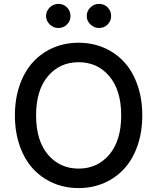

<svg xmlns="http://www.w3.org/2000/svg" viewBox="-20 -957 808 987"><path d="M384.3 9.8Q313.5 9.8 253.4 -16.1Q193.4 -42 149.7 -89.6Q106 -137.2 81.3 -207.8Q56.6 -278.3 56.6 -363.8Q56.6 -449.2 81.3 -519.8Q106 -590.3 149.7 -637.9Q193.4 -685.5 253.4 -711.4Q313.5 -737.3 384.3 -737.3Q454.6 -737.3 514.6 -711.4Q574.7 -685.5 618.4 -637.9Q662.1 -590.3 686.8 -519.8Q711.4 -449.2 711.4 -363.8Q711.4 -278.3 686.8 -207.8Q662.1 -137.2 618.4 -89.6Q574.7 -42 514.6 -16.1Q454.6 9.8 384.3 9.8ZM384.3 -637.2Q287.1 -637.2 226.3 -565.2Q165.5 -493.2 165.5 -363.8Q165.5 -234.4 226.3 -162.4Q287.1 -90.3 384.3 -90.3Q481 -90.3 542 -162.4Q603 -234.4 603 -363.8Q603 -493.2 542 -565.2Q481 -637.2 384.3 -637.2ZM279.8 -813Q254.9 -813 235.8 -831.3Q216.8 -849.6 216.8 -874.5Q216.8 -900.4 235.6 -918.7Q254.4 -937 279.8 -937Q306.6 -937 324.5 -918.9Q342.3 -900.9 342.3 -874.5Q342.3 -849.1 324.2 -831.1Q306.2 -813 279.8 -813ZM488.8 -813Q463.9 -813 444.8 -831.3Q425.8 -849.6 425.8 -874.5Q425.8 -900.4 444.6 -918.7Q463.4 -937 488.8 -937Q515.6 -937 533.4 -918.9Q551.3 -900.9 551.3 -874.5Q551.3 -849.1 533.2 -831.1Q515.1 -813 488.8 -813Z"/></svg>

Font: Karasuma Gothic
Style: Regular
Weight: 500
Designer: Rasmus Andersson / Ryoko Nishizuka
Foundry: Genbu
Version: Version 1.00